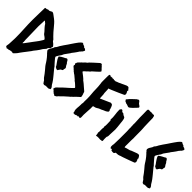

<svg xmlns="http://www.w3.org/2000/svg" viewBox="97 -1636 2539 2539"><g transform="rotate(45 1366.5 -366.0)"><path d="M63.5 11.7Q59.6 7.8 59.6 1Q59.6 -3.9 60.1 -7.3Q60.5 -10.7 61.5 -15.6Q66.4 -38.1 66.4 -61Q66.4 -84 68.4 -106.4Q69.3 -120.1 69.8 -133.8Q70.3 -147.5 70.3 -161.1Q70.3 -242.2 65.4 -322.8Q60.5 -403.3 60.5 -485.4Q60.5 -542 62.5 -599.1Q64.5 -656.2 65.4 -713.9Q74.2 -718.8 86.9 -717.8Q99.6 -716.8 107.4 -726.6Q112.3 -727.5 117.2 -727.1Q122.1 -726.6 127 -726.6Q137.7 -726.6 147.5 -733.4Q157.2 -740.2 168.9 -745.1Q174.8 -743.2 177.2 -743.7Q179.7 -744.1 182.6 -744.1Q185.5 -744.1 195.3 -737.3Q205.1 -730.5 216.8 -721.7Q228.5 -712.9 238.8 -705.1Q249 -697.3 252 -695.3Q276.4 -676.8 295.4 -654.8Q314.5 -632.8 333 -610.4Q350.6 -587.9 371.1 -564.9Q391.6 -542 411.1 -522.5Q418 -514.6 425.3 -508.8Q432.6 -502.9 439.5 -495.1Q442.4 -491.2 444.8 -486.8Q447.3 -482.4 450.2 -477.5Q456.1 -470.7 463.9 -465.8Q471.7 -460.9 478.5 -454.1Q483.4 -450.2 493.2 -438.5Q502.9 -426.8 502.9 -420.9Q502.9 -417 501 -414.1Q499 -411.1 497.1 -407.2Q496.1 -404.3 496.1 -398.4Q496.1 -392.6 495.1 -390.6Q485.4 -382.8 484.4 -380.9Q483.4 -378.9 481.4 -377Q478.5 -373 474.1 -370.6Q469.7 -368.2 467.8 -363.3Q465.8 -360.4 466.3 -357.4Q466.8 -354.5 464.8 -350.6Q460 -339.8 449.2 -330.1Q438.5 -320.3 430.7 -308.6Q419.9 -291 409.2 -273.4Q398.4 -255.9 384.8 -239.3Q378.9 -231.4 372.6 -224.1Q366.2 -216.8 360.4 -209Q355.5 -203.1 351.6 -196.8Q347.7 -190.4 342.8 -182.6Q332 -168.9 322.3 -155.8Q312.5 -142.6 301.8 -128.9Q290 -112.3 276.4 -96.2Q262.7 -80.1 252 -63.5Q241.2 -45.9 229.5 -31.2Q217.8 -16.6 204.1 -2.9Q200.2 0 194.3 5.9Q188.5 11.7 182.6 11.7Q178.7 11.7 176.3 8.8Q173.8 5.9 168.9 5.9Q168 5.9 163.1 6.8Q158.2 7.8 151.4 8.8L133.8 10.7Q118.2 18.6 111.3 18.1Q104.5 17.6 97.7 18.6Q93.8 19.5 91.3 21.5Q88.9 23.4 85.9 23.4Q79.1 23.4 75.2 17.1Q71.3 10.7 63.5 11.7ZM356.4 -410.2Q356.4 -415 347.2 -423.8Q337.9 -432.6 333 -436.5Q326.2 -442.4 316.9 -447.8Q307.6 -453.1 301.8 -460Q296.9 -465.8 292.5 -472.2Q288.1 -478.5 283.2 -484.4Q265.6 -503.9 247.6 -523.4Q229.5 -543 215.8 -566.4Q207 -572.3 199.2 -580.1Q191.4 -587.9 180.7 -592.8Q178.7 -586.9 179.2 -580.6Q179.7 -574.2 179.7 -568.4Q179.7 -545.9 177.7 -524.4Q175.8 -502.9 175.8 -481.4Q175.8 -428.7 178.2 -377.4Q180.7 -326.2 180.7 -274.4Q180.7 -254.9 181.2 -235.4Q181.6 -215.8 184.6 -196.3Q182.6 -190.4 182.6 -185.5Q182.6 -180.7 184.6 -172.9Q192.4 -177.7 197.8 -185.1Q203.1 -192.4 208 -199.2Q224.6 -220.7 240.7 -242.7Q256.8 -264.6 273.4 -287.1Q284.2 -301.8 295.4 -315.9Q306.6 -330.1 317.4 -345.7Q320.3 -349.6 326.7 -359.4Q333 -369.1 339.4 -379.4Q345.7 -389.6 351.1 -398.4Q356.4 -407.2 356.4 -410.2Z M701.2 -255.9Q703.1 -251 715.3 -235.4Q727.5 -219.7 743.2 -201.2Q758.8 -182.6 772.9 -165.5Q787.1 -148.4 793 -140.6Q803.7 -127 814 -113.8Q824.2 -100.6 833 -85.9L850.6 -56.6Q858.4 -46.9 864.7 -40Q871.1 -33.2 875 -21.5Q877 -13.7 877 -10.7Q877 -3.9 872.1 -1Q864.3 -1 863.8 1.5Q863.3 3.9 859.4 5.9Q855.5 7.8 847.2 8.3Q838.9 8.8 834 8.8Q825.2 8.8 812 8.3Q798.8 7.8 791 10.7Q789.1 11.7 785.2 13.7Q781.2 15.6 779.3 15.6Q771.5 15.6 768.1 13.2Q764.6 10.7 758.8 9.8Q751 1 745.6 -8.3Q740.2 -17.6 733.4 -27.3Q726.6 -34.2 719.7 -39.6Q712.9 -44.9 708 -51.8Q693.4 -73.2 677.7 -93.8Q662.1 -114.3 645.5 -133.8Q637.7 -144.5 628.9 -153.3Q620.1 -162.1 612.3 -172.9Q604.5 -182.6 597.7 -193.8Q590.8 -205.1 584 -215.8Q578.1 -224.6 568.4 -238.8Q558.6 -252.9 546.9 -267.1Q535.2 -281.2 523.4 -293.9Q511.7 -306.6 503.9 -313.5Q502.9 -319.3 499 -322.8Q495.1 -326.2 490.2 -329.1Q488.3 -334 485.8 -338.4Q483.4 -342.8 483.4 -347.7Q483.4 -354.5 486.3 -360.4Q488.3 -364.3 488.8 -367.7Q489.3 -371.1 491.2 -375Q496.1 -385.7 504.4 -396Q512.7 -406.2 517.6 -418Q519.5 -420.9 519.5 -424.3Q519.5 -427.7 521.5 -430.7Q523.4 -438.5 529.8 -443.8Q536.1 -449.2 540 -456.1Q544.9 -463.9 549.3 -472.2Q553.7 -480.5 558.6 -490.2Q573.2 -514.6 589.4 -537.6Q605.5 -560.5 622.1 -584Q634.8 -603.5 647 -621.6Q659.2 -639.6 671.9 -658.2Q678.7 -667 686.5 -678.7Q694.3 -690.4 703.6 -702.1Q712.9 -713.9 722.7 -723.6Q732.4 -733.4 742.2 -739.3Q756.8 -740.2 761.7 -732.9Q766.6 -725.6 776.4 -725.6Q789.1 -722.7 793 -717.8Q796.9 -712.9 801.8 -708Q815.4 -708 823.7 -703.1Q832 -698.2 839.8 -688.5Q836.9 -677.7 831.1 -669.4Q825.2 -661.1 820.3 -652.3Q812.5 -648.4 809.1 -641.6Q805.7 -634.8 798.8 -630.9Q789.1 -614.3 778.3 -599.1Q767.6 -584 756.8 -569.3Q751 -560.5 744.6 -553.7Q738.3 -546.9 733.4 -539.1Q731.4 -536.1 730 -532.7Q728.5 -529.3 726.6 -526.4Q714.8 -507.8 701.2 -491.7Q687.5 -475.6 675.8 -456.1Q671.9 -449.2 669.4 -441.9Q667 -434.6 663.1 -427.7Q659.2 -421.9 651.9 -412.1Q644.5 -402.3 637.7 -391.1Q630.9 -379.9 625.5 -369.6Q620.1 -359.4 620.1 -352.5Q621.1 -347.7 632.3 -333.5Q643.6 -319.3 657.7 -303.2Q671.9 -287.1 684.6 -272.9Q697.3 -258.8 701.2 -255.9ZM765.6 -433.6Q772.5 -418.9 780.3 -408.2Q783.2 -404.3 787.1 -401.4Q791 -398.4 793 -393.6Q794.9 -391.6 796.9 -385.3Q798.8 -378.9 800.8 -376Q803.7 -368.2 812.5 -358.4Q821.3 -348.6 821.3 -340.8Q821.3 -335.9 819.3 -330.1Q817.4 -324.2 816.4 -319.3Q815.4 -313.5 815.4 -307.1Q815.4 -300.8 811.5 -295.9Q806.6 -291 800.8 -290Q794.9 -289.1 790 -285.2Q788.1 -283.2 784.2 -278.3Q780.3 -273.4 776.4 -267.6Q772.5 -261.7 769 -256.3Q765.6 -251 765.6 -248Q753.9 -247.1 750.5 -247.6Q747.1 -248 743.2 -247.1Q738.3 -252 732.9 -255.4Q727.5 -258.8 719.7 -261.7Q717.8 -269.5 710.9 -279.8Q704.1 -290 699.2 -296.9L692.4 -305.7Q677.7 -326.2 665.5 -345.2Q653.3 -364.3 647.5 -387.7Q666 -401.4 676.3 -408.2Q686.5 -415 698.2 -420.9Q710 -426.8 721.2 -432.1Q732.4 -437.5 742.2 -445.3Q750 -445.3 752.9 -444.3Q755.9 -443.4 756.8 -442.4Q757.8 -441.4 759.3 -439Q760.7 -436.5 765.6 -433.6Z M1122.1 -719.7Q1124 -715.8 1126.5 -714.4Q1128.9 -712.9 1129.9 -708Q1136.7 -703.1 1140.6 -700.7Q1144.5 -698.2 1145.5 -692.4Q1154.3 -685.5 1155.8 -683.6Q1157.2 -681.6 1158.2 -678.7Q1163.1 -674.8 1167.5 -671.9Q1171.9 -668.9 1173.8 -663.1Q1181.6 -656.2 1183.6 -652.3Q1185.5 -648.4 1186.5 -643.6Q1182.6 -636.7 1170.9 -625Q1159.2 -613.3 1144.5 -600.1Q1129.9 -586.9 1116.2 -574.7Q1102.5 -562.5 1094.7 -555.7Q1092.8 -551.8 1089.8 -548.8Q1086.9 -545.9 1085 -542Q1079.1 -537.1 1074.2 -531.7Q1069.3 -526.4 1062.5 -523.4Q1052.7 -509.8 1035.2 -496.6Q1017.6 -483.4 1011.7 -470.7Q1012.7 -467.8 1016.1 -464.8Q1019.5 -461.9 1021.5 -460Q1029.3 -452.1 1040 -445.8Q1050.8 -439.5 1058.6 -431.6Q1066.4 -424.8 1074.2 -418.5Q1082 -412.1 1089.8 -405.3Q1093.8 -401.4 1099.6 -393.6Q1109.4 -385.7 1118.7 -379.4Q1127.9 -373 1136.7 -365.2Q1155.3 -349.6 1172.9 -333.5Q1190.4 -317.4 1210 -301.8L1217.8 -293Q1217.8 -285.2 1222.2 -274.9Q1226.6 -264.6 1230.5 -257.8Q1228.5 -248 1231 -245.6Q1233.4 -243.2 1235.4 -241.2Q1234.4 -222.7 1236.3 -216.8Q1219.7 -202.1 1205.6 -189.9Q1191.4 -177.7 1180.7 -166Q1171.9 -155.3 1162.6 -147Q1153.3 -138.7 1142.6 -128.9Q1136.7 -121.1 1132.8 -118.2Q1126 -111.3 1119.1 -107.4Q1107.4 -96.7 1096.2 -86.9Q1085 -77.1 1074.2 -67.4Q1066.4 -60.5 1059.6 -54.2Q1052.7 -47.9 1045.9 -40Q1040 -34.2 1032.7 -26.4Q1025.4 -18.6 1017.6 -13.7Q1014.6 -7.8 1009.8 -3.4Q1004.9 1 1001 5.9Q994.1 9.8 988.3 13.7Q982.4 17.6 974.6 21.5Q966.8 15.6 959.5 10.7Q952.1 5.9 943.4 3.9Q937.5 -1 934.6 -5.9Q931.6 -10.7 923.8 -12.7Q921.9 -15.6 919.4 -19Q917 -22.5 915 -26.4Q903.3 -27.3 896.5 -41Q898.4 -46.9 901.9 -49.8Q905.3 -52.7 903.3 -60.5Q909.2 -70.3 917.5 -77.6Q925.8 -85 933.6 -92.8Q942.4 -100.6 949.7 -108.9Q957 -117.2 965.8 -125Q970.7 -129.9 975.6 -134.3Q980.5 -138.7 986.3 -143.6Q997.1 -154.3 1008.3 -163.6Q1019.5 -172.9 1031.2 -183.6Q1046.9 -199.2 1063.5 -213.4Q1080.1 -227.5 1093.8 -245.1Q1092.8 -249 1090.8 -250.5Q1088.9 -252 1087.9 -254.9Q1072.3 -269.5 1057.1 -283.7Q1042 -297.9 1024.4 -308.6Q1018.6 -314.5 1016.6 -318.4Q999 -331.1 982.9 -346.7Q966.8 -362.3 947.3 -373Q943.4 -377.9 938 -381.3Q932.6 -384.8 927.7 -387.7Q924.8 -392.6 921.4 -396Q918 -399.4 913.1 -401.4Q905.3 -408.2 902.8 -412.6Q900.4 -417 894.5 -418Q892.6 -422.9 888.2 -425.8Q883.8 -428.7 878.9 -432.6Q877 -438.5 873 -442.4Q872.1 -450.2 874 -453.6Q876 -457 877 -459Q876 -464.8 871.6 -467.8Q867.2 -470.7 867.2 -477.5Q867.2 -481.4 869.6 -482.9Q872.1 -484.4 873 -487.3L876 -502Q883.8 -507.8 889.2 -516.1Q894.5 -524.4 903.3 -529.3Q913.1 -543.9 927.7 -553.7Q932.6 -561.5 939.9 -566.4Q947.3 -571.3 952.1 -579.1Q960 -584 965.3 -589.8Q970.7 -595.7 978.5 -600.6Q980.5 -604.5 982.9 -606.9Q985.4 -609.4 986.3 -612.3Q1012.7 -637.7 1032.7 -656.2Q1052.7 -674.8 1074.2 -693.4Q1080.1 -698.2 1085.9 -704.1Q1091.8 -710 1098.6 -714.8Q1100.6 -716.8 1103.5 -716.8Q1106.4 -716.8 1109.4 -718.8Q1121.1 -718.8 1122.1 -719.7Z M1611.3 -705.1Q1619.1 -693.4 1624.5 -681.2Q1629.9 -668.9 1629.9 -664.1Q1629.9 -657.2 1627.9 -652.8Q1626 -648.4 1622.1 -642.6Q1585 -626 1547.4 -608.4Q1509.8 -590.8 1470.7 -575.2Q1460.9 -571.3 1452.1 -567.4Q1443.4 -563.5 1432.6 -559.6Q1430.7 -557.6 1424.3 -556.2Q1418 -554.7 1413.1 -554.7Q1415 -535.2 1415.5 -514.6Q1416 -494.1 1417 -473.6Q1417 -467.8 1418.9 -462.4Q1420.9 -457 1420.9 -451.2Q1422.9 -432.6 1422.9 -415Q1422.9 -397.5 1424.8 -378.9Q1460.9 -394.5 1496.6 -410.6Q1532.2 -426.8 1568.4 -442.4Q1574.2 -441.4 1581.1 -440.4Q1587.9 -439.5 1593.8 -436.5Q1595.7 -434.6 1597.7 -431.6Q1599.6 -428.7 1602.5 -426.8Q1602.5 -421.9 1608.9 -412.6Q1615.2 -403.3 1615.2 -392.6Q1615.2 -390.6 1618.2 -386.2Q1621.1 -381.8 1622.1 -379.9Q1622.1 -370.1 1621.1 -369.1Q1627.9 -364.3 1630.4 -356.4Q1632.8 -348.6 1632.8 -340.8Q1615.2 -321.3 1598.1 -314.5Q1581.1 -307.6 1563.5 -299.8Q1558.6 -296.9 1552.7 -293.9Q1546.9 -291 1541 -288.1Q1533.2 -285.2 1525.9 -282.7Q1518.6 -280.3 1510.7 -276.4Q1499 -269.5 1484.4 -260.7Q1469.7 -252 1458 -250Q1450.2 -248 1444.8 -247.6Q1439.5 -247.1 1432.6 -242.2Q1431.6 -230.5 1432.1 -219.2Q1432.6 -208 1432.6 -197.3Q1432.6 -185.5 1431.2 -174.3Q1429.7 -163.1 1429.7 -151.4Q1429.7 -131.8 1427.7 -112.8Q1425.8 -93.8 1425.8 -75.2Q1425.8 -63.5 1426.8 -52.2Q1427.7 -41 1427.7 -30.3Q1427.7 -24.4 1425.8 -19.5Q1423.8 -14.6 1421.9 -9.8Q1408.2 -7.8 1405.3 -10.3Q1402.3 -12.7 1398.4 -14.6Q1393.6 -14.6 1392.1 -10.7Q1390.6 -6.8 1385.7 -4.9Q1381.8 -5.9 1377.4 -5.4Q1373 -4.9 1370.1 -6.8Q1362.3 -3.9 1356 0Q1349.6 3.9 1341.8 5.9Q1327.1 3.9 1323.7 4.4Q1320.3 4.9 1316.4 5.9Q1309.6 -1 1310.1 -11.2Q1310.5 -21.5 1304.7 -29.3Q1304.7 -39.1 1302.7 -41.5Q1300.8 -43.9 1300.8 -45.9Q1300.8 -48.8 1301.3 -52.2Q1301.8 -55.7 1301.8 -59.6Q1301.8 -68.4 1300.8 -73.2Q1301.8 -79.1 1302.7 -91.3Q1303.7 -103.5 1304.7 -116.7Q1305.7 -129.9 1305.7 -142.6Q1305.7 -155.3 1305.7 -163.1Q1305.7 -168 1307.6 -171.4Q1309.6 -174.8 1309.6 -179.7Q1309.6 -187.5 1309.1 -193.8Q1308.6 -200.2 1308.6 -207Q1308.6 -220.7 1309.1 -234.4Q1309.6 -248 1309.6 -261.7Q1309.6 -303.7 1305.2 -344.2Q1300.8 -384.8 1300.8 -425.8Q1300.8 -448.2 1298.8 -475.1Q1296.9 -502 1293.9 -524.4Q1293.9 -529.3 1292.5 -532.7Q1291 -536.1 1291 -540Q1290 -551.8 1290 -564Q1290 -576.2 1290 -588.9Q1290 -596.7 1290 -610.8Q1290 -625 1290 -640.1Q1290 -655.3 1290.5 -668.9Q1291 -682.6 1292 -688.5Q1292 -689.5 1297.9 -691.9Q1303.7 -694.3 1305.7 -694.3Q1310.5 -694.3 1313.5 -691.4Q1316.4 -688.5 1320.3 -685.5Q1324.2 -688.5 1328.6 -688.5Q1333 -688.5 1337.9 -688.5Q1352.5 -691.4 1356 -688Q1359.4 -684.6 1361.3 -684.6Q1364.3 -684.6 1366.2 -687.5Q1368.2 -690.4 1371.1 -690.4Q1378.9 -690.4 1380.4 -686.5Q1381.8 -682.6 1385.7 -682.6Q1389.6 -682.6 1391.6 -685.5Q1393.6 -688.5 1395.5 -688.5Q1398.4 -688.5 1401.4 -687Q1404.3 -685.5 1407.2 -685.5Q1412.1 -685.5 1418 -689Q1423.8 -692.4 1428.7 -694.3Q1436.5 -696.3 1442.9 -699.2Q1449.2 -702.1 1456.1 -704.1Q1470.7 -712.9 1478 -715.3Q1485.4 -717.8 1493.2 -721.7Q1509.8 -729.5 1524.9 -736.8Q1540 -744.1 1556.6 -751Q1565.4 -751 1568.4 -754.9Q1575.2 -752 1585.9 -753.9Q1597.7 -743.2 1601.1 -737.3Q1604.5 -731.4 1609.4 -726.6Q1615.2 -718.8 1617.2 -718.8Q1617.2 -715.8 1614.3 -711.9Q1611.3 -708 1611.3 -705.1Z M1876 -664.1Q1876 -655.3 1870.1 -650.9Q1864.3 -646.5 1859.4 -639.6Q1849.6 -630.9 1842.3 -621.6Q1835 -612.3 1825.2 -603.5Q1821.3 -599.6 1814.5 -593.3Q1807.6 -586.9 1800.3 -580.6Q1793 -574.2 1785.6 -569.3Q1778.3 -564.5 1773.4 -564.5Q1765.6 -564.5 1753.4 -569.8Q1741.2 -575.2 1732.4 -577.1Q1725.6 -578.1 1720.2 -578.6Q1714.8 -579.1 1710 -584Q1692.4 -587.9 1687.5 -596.2Q1682.6 -604.5 1676.8 -613.3Q1676.8 -617.2 1679.7 -618.2Q1682.6 -619.1 1684.6 -622.1Q1694.3 -634.8 1701.2 -643.1Q1708 -651.4 1716.8 -660.2Q1733.4 -674.8 1748.5 -690.4Q1763.7 -706.1 1780.3 -719.7Q1788.1 -720.7 1792 -725.6Q1795.9 -730.5 1803.7 -730.5Q1811.5 -730.5 1816.9 -725.6Q1822.3 -720.7 1826.7 -714.4Q1831.1 -708 1835.4 -701.7Q1839.8 -695.3 1845.7 -692.4Q1852.5 -687.5 1864.3 -679.7Q1876 -671.9 1876 -664.1ZM1742.2 -482.4Q1749 -478.5 1752.4 -472.2Q1755.9 -465.8 1762.7 -462.9Q1768.6 -460 1775.4 -460Q1782.2 -460 1787.1 -458Q1791 -456.1 1793 -453.1Q1794.9 -450.2 1796.9 -447.3Q1802.7 -442.4 1814.9 -438.5Q1827.1 -434.6 1831.1 -429.7Q1837.9 -420.9 1841.3 -407.2Q1844.7 -393.6 1846.7 -378.4Q1848.6 -363.3 1849.6 -348.1Q1850.6 -333 1852.5 -322.3Q1854.5 -299.8 1857.4 -277.8Q1860.4 -255.9 1860.4 -233.4Q1860.4 -210.9 1858.4 -187.5Q1856.4 -164.1 1856.4 -141.6Q1856.4 -129.9 1856 -112.3Q1855.5 -94.7 1847.7 -85Q1846.7 -81.1 1846.7 -71.3V-40Q1846.7 -34.2 1847.7 -28.3Q1848.6 -22.5 1848.6 -15.6Q1848.6 -4.9 1842.8 0Q1839.8 -1 1836.4 -1Q1833 -1 1830.1 -1Q1819.3 -1 1814.5 2.9Q1803.7 2 1793.9 1Q1784.2 0 1773.4 0Q1756.8 0 1737.3 4.9Q1733.4 -4.9 1733.9 -15.6Q1734.4 -26.4 1729.5 -35.2Q1728.5 -38.1 1728 -40.5Q1727.5 -43 1727.5 -45.9Q1730.5 -57.6 1730.5 -62Q1730.5 -66.4 1730.5 -71.3Q1730.5 -85 1729.5 -99.1Q1728.5 -113.3 1730.5 -127Q1730.5 -131.8 1731.9 -135.7Q1733.4 -139.6 1733.4 -144.5Q1733.4 -149.4 1731.4 -151.4Q1729.5 -153.3 1729.5 -156.2Q1729.5 -159.2 1730 -166Q1730.5 -172.9 1732.4 -174.8Q1732.4 -182.6 1732.9 -189.9Q1733.4 -197.3 1733.4 -204.1Q1733.4 -219.7 1732.4 -235.4Q1731.4 -251 1731.4 -265.6Q1731.4 -272.5 1730.5 -274.4Q1729.5 -276.4 1728.5 -277.3Q1727.5 -278.3 1725.6 -278.8Q1723.6 -279.3 1722.7 -282.2Q1726.6 -325.2 1719.7 -368.2Q1712.9 -411.1 1712.9 -455.1Q1712.9 -461.9 1714.8 -465.3Q1716.8 -468.8 1719.7 -470.7Q1722.7 -472.7 1725.1 -475.1Q1727.5 -477.5 1728.5 -482.4Q1736.3 -480.5 1742.2 -482.4Z M2342.8 -167Q2349.6 -158.2 2351.1 -152.8Q2352.5 -147.5 2354.5 -142.1Q2356.4 -136.7 2357.9 -131.8Q2359.4 -127 2359.4 -126Q2359.4 -119.1 2356.9 -114.7Q2354.5 -110.4 2349.6 -103.5Q2310.5 -88.9 2272.5 -74.7Q2234.4 -60.5 2194.3 -46.9Q2183.6 -43.9 2174.8 -40.5Q2166 -37.1 2155.3 -35.2Q2153.3 -33.2 2148.9 -31.7Q2144.5 -30.3 2138.7 -28.3Q2132.8 -26.4 2127.4 -24.9Q2122.1 -23.4 2120.1 -23.4Q2112.3 -21.5 2103 -22Q2093.8 -22.5 2085 -21.5Q2080.1 -20.5 2078.1 -16.6Q2076.2 -12.7 2073.7 -8.3Q2071.3 -3.9 2066.4 -0.5Q2061.5 2.9 2052.7 2.9Q2043.9 2.9 2035.2 2Q2026.4 1 2016.6 -2.9Q2014.6 -5.9 2015.1 -10.3Q2015.6 -14.6 2013.7 -17.6Q2004.9 -18.6 2000 -16.1Q1995.1 -13.7 1990.2 -12.7Q1987.3 -16.6 1985.8 -22Q1984.4 -27.3 1980.5 -31.2Q1979.5 -36.1 1979.5 -41Q1979.5 -45.9 1979.5 -50.8Q1979.5 -57.6 1980 -66.9Q1980.5 -76.2 1983.4 -81.1Q1986.3 -136.7 1986.3 -192.4Q1986.3 -248 1986.3 -303.7Q1986.3 -309.6 1986.3 -318.8Q1986.3 -328.1 1985.8 -337.9Q1985.4 -347.7 1984.9 -356Q1984.4 -364.3 1983.4 -368.2Q1984.4 -375 1984.4 -381.3Q1984.4 -387.7 1984.4 -394.5Q1984.4 -400.4 1984.4 -405.3Q1984.4 -410.2 1982.4 -415Q1983.4 -418.9 1983.4 -425.8Q1983.4 -430.7 1982.4 -435.5Q1981.4 -440.4 1981.4 -445.3Q1981.4 -453.1 1981.9 -460.4Q1982.4 -467.8 1982.4 -475.6Q1982.4 -501 1980 -525.9Q1977.5 -550.8 1977.5 -576.2Q1977.5 -609.4 1977.1 -642.6Q1976.6 -675.8 1975.6 -709Q1979.5 -718.8 1979.5 -725.6Q1993.2 -732.4 2001 -730.5Q2008.8 -728.5 2016.6 -728.5Q2021.5 -728.5 2025.4 -729.5Q2029.3 -730.5 2033.2 -732.4Q2038.1 -731.4 2041.5 -730Q2044.9 -728.5 2049.8 -728.5Q2064.5 -731.4 2065.9 -729.5Q2067.4 -727.5 2070.3 -725.6Q2074.2 -726.6 2076.7 -729Q2079.1 -731.4 2083 -731.4Q2088.9 -731.4 2091.8 -724.1Q2094.7 -716.8 2098.6 -711.9Q2098.6 -701.2 2102.5 -692.4Q2104.5 -652.3 2104 -613.3Q2103.5 -574.2 2106.4 -535.2Q2107.4 -517.6 2108.9 -498.5Q2110.4 -479.5 2110.4 -461.9Q2110.4 -432.6 2110.8 -402.8Q2111.3 -373 2111.3 -342.8Q2111.3 -337.9 2111.8 -334Q2112.3 -330.1 2112.3 -325.2Q2112.3 -313.5 2111.3 -302.7Q2110.4 -292 2110.4 -281.2V-205.1Q2110.4 -195.3 2109.9 -185.1Q2109.4 -174.8 2110.4 -165L2114.3 -153.3Q2125 -157.2 2136.2 -161.6Q2147.5 -166 2160.2 -168Q2168 -169.9 2174.8 -171.9Q2181.6 -173.8 2189.5 -175.8Q2203.1 -183.6 2210.9 -186.5Q2218.8 -189.5 2226.6 -192.4Q2243.2 -198.2 2258.8 -204.6Q2274.4 -210.9 2291 -216.8Q2298.8 -214.8 2303.7 -218.8Q2313.5 -216.8 2321.3 -216.8Q2332 -206.1 2334.5 -200.2Q2336.9 -194.3 2341.8 -189.5Q2339.8 -184.6 2342.3 -183.6Q2344.7 -182.6 2345.7 -178.7Q2349.6 -176.8 2346.7 -173.3Q2343.8 -169.9 2342.8 -167Z M2557.6 -255.9Q2559.6 -251 2571.8 -235.4Q2584 -219.7 2599.6 -201.2Q2615.2 -182.6 2629.4 -165.5Q2643.6 -148.4 2649.4 -140.6Q2660.2 -127 2670.4 -113.8Q2680.7 -100.6 2689.5 -85.9L2707 -56.6Q2714.8 -46.9 2721.2 -40Q2727.5 -33.2 2731.4 -21.5Q2733.4 -13.7 2733.4 -10.7Q2733.4 -3.9 2728.5 -1Q2720.7 -1 2720.2 1.5Q2719.7 3.9 2715.8 5.9Q2711.9 7.8 2703.6 8.3Q2695.3 8.8 2690.4 8.8Q2681.6 8.8 2668.5 8.3Q2655.3 7.8 2647.5 10.7Q2645.5 11.7 2641.6 13.7Q2637.7 15.6 2635.7 15.6Q2627.9 15.6 2624.5 13.2Q2621.1 10.7 2615.2 9.8Q2607.4 1 2602.1 -8.3Q2596.7 -17.6 2589.8 -27.3Q2583 -34.2 2576.2 -39.6Q2569.3 -44.9 2564.5 -51.8Q2549.8 -73.2 2534.2 -93.8Q2518.6 -114.3 2502 -133.8Q2494.1 -144.5 2485.4 -153.3Q2476.6 -162.1 2468.8 -172.9Q2460.9 -182.6 2454.1 -193.8Q2447.3 -205.1 2440.4 -215.8Q2434.6 -224.6 2424.8 -238.8Q2415 -252.9 2403.3 -267.1Q2391.6 -281.2 2379.9 -293.9Q2368.2 -306.6 2360.4 -313.5Q2359.4 -319.3 2355.5 -322.8Q2351.6 -326.2 2346.7 -329.1Q2344.7 -334 2342.3 -338.4Q2339.8 -342.8 2339.8 -347.7Q2339.8 -354.5 2342.8 -360.4Q2344.7 -364.3 2345.2 -367.7Q2345.7 -371.1 2347.7 -375Q2352.5 -385.7 2360.8 -396Q2369.1 -406.2 2374 -418Q2376 -420.9 2376 -424.3Q2376 -427.7 2377.9 -430.7Q2379.9 -438.5 2386.2 -443.8Q2392.6 -449.2 2396.5 -456.1Q2401.4 -463.9 2405.8 -472.2Q2410.2 -480.5 2415 -490.2Q2429.7 -514.6 2445.8 -537.6Q2461.9 -560.5 2478.5 -584Q2491.2 -603.5 2503.4 -621.6Q2515.6 -639.6 2528.3 -658.2Q2535.2 -667 2543 -678.7Q2550.8 -690.4 2560.1 -702.1Q2569.3 -713.9 2579.1 -723.6Q2588.9 -733.4 2598.6 -739.3Q2613.3 -740.2 2618.2 -732.9Q2623 -725.6 2632.8 -725.6Q2645.5 -722.7 2649.4 -717.8Q2653.3 -712.9 2658.2 -708Q2671.9 -708 2680.2 -703.1Q2688.5 -698.2 2696.3 -688.5Q2693.4 -677.7 2687.5 -669.4Q2681.6 -661.1 2676.8 -652.3Q2668.9 -648.4 2665.5 -641.6Q2662.1 -634.8 2655.3 -630.9Q2645.5 -614.3 2634.8 -599.1Q2624 -584 2613.3 -569.3Q2607.4 -560.5 2601.1 -553.7Q2594.7 -546.9 2589.8 -539.1Q2587.9 -536.1 2586.4 -532.7Q2585 -529.3 2583 -526.4Q2571.3 -507.8 2557.6 -491.7Q2543.9 -475.6 2532.2 -456.1Q2528.3 -449.2 2525.9 -441.9Q2523.4 -434.6 2519.5 -427.7Q2515.6 -421.9 2508.3 -412.1Q2501 -402.3 2494.1 -391.1Q2487.3 -379.9 2481.9 -369.6Q2476.6 -359.4 2476.6 -352.5Q2477.5 -347.7 2488.8 -333.5Q2500 -319.3 2514.2 -303.2Q2528.3 -287.1 2541 -272.9Q2553.7 -258.8 2557.6 -255.9ZM2622.1 -433.6Q2628.9 -418.9 2636.7 -408.2Q2639.6 -404.3 2643.6 -401.4Q2647.5 -398.4 2649.4 -393.6Q2651.4 -391.6 2653.3 -385.3Q2655.3 -378.9 2657.2 -376Q2660.2 -368.2 2668.9 -358.4Q2677.7 -348.6 2677.7 -340.8Q2677.7 -335.9 2675.8 -330.1Q2673.8 -324.2 2672.9 -319.3Q2671.9 -313.5 2671.9 -307.1Q2671.9 -300.8 2668 -295.9Q2663.1 -291 2657.2 -290Q2651.4 -289.1 2646.5 -285.2Q2644.5 -283.2 2640.6 -278.3Q2636.7 -273.4 2632.8 -267.6Q2628.9 -261.7 2625.5 -256.3Q2622.1 -251 2622.1 -248Q2610.4 -247.1 2606.9 -247.6Q2603.5 -248 2599.6 -247.1Q2594.7 -252 2589.4 -255.4Q2584 -258.8 2576.2 -261.7Q2574.2 -269.5 2567.4 -279.8Q2560.5 -290 2555.7 -296.9L2548.8 -305.7Q2534.2 -326.2 2522 -345.2Q2509.8 -364.3 2503.9 -387.7Q2522.5 -401.4 2532.7 -408.2Q2543 -415 2554.7 -420.9Q2566.4 -426.8 2577.6 -432.1Q2588.9 -437.5 2598.6 -445.3Q2606.4 -445.3 2609.4 -444.3Q2612.3 -443.4 2613.3 -442.4Q2614.3 -441.4 2615.7 -439Q2617.2 -436.5 2622.1 -433.6Z"/></g></svg>

Font: Caesar Dressing
Style: Regular
Weight: 400
Designer: Dathan Boardman
Foundry: Open Window
Version: Version 1.000